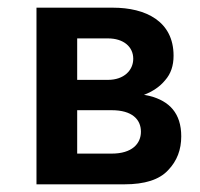

<svg xmlns="http://www.w3.org/2000/svg" viewBox="-20 -480 522 500"><path d="M75 -460V0H304C357 0 395 -12 418 -37C441 -61 452 -90 452 -125C452 -185 421 -217 370 -230C365 -231 360 -232 355 -233C378 -242 396 -254 410 -271C425 -288 432 -309 432 -335C432 -425 359 -460 274 -460ZM181 -272V-380H261C302 -380 327 -358 327 -327C327 -297 303 -272 261 -272ZM181 -80V-193H271C324 -193 347 -169 347 -137C347 -106 324 -80 271 -80Z"/></svg>

Font: Jost Medium
Style: Regular
Weight: 500
Version: Version 3.710